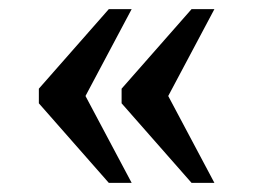

<svg xmlns="http://www.w3.org/2000/svg" viewBox="-20 -480 554 420"><path d="M399 -80 246 -254V-286L399 -460H449L348 -270L449 -80ZM218 -80 65 -254V-286L218 -460H268L167 -270L268 -80Z"/></svg>

Font: Noto Serif Tibetan
Style: Regular
Weight: 400
Designer: Monotype Design Team
Foundry: Monotype Imaging Inc.
Version: Version 2.103